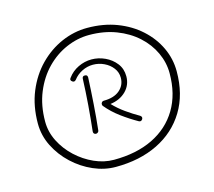

<svg xmlns="http://www.w3.org/2000/svg" viewBox="-98 -802 1023 918"><g transform="rotate(-15 413.5 -343.0)"><path d="M271 -453.6Q259.3 -461.9 268.1 -472.2Q288.6 -500.5 320.6 -515.9Q352.5 -531.2 386.7 -531.2Q420.9 -531.2 453.1 -516.4Q485.4 -501.5 506.3 -474.6Q527.3 -447.8 527.3 -410.6Q527.3 -367.2 497.6 -337.6Q467.8 -308.1 419.9 -301.8Q445.8 -274.4 477.8 -251.7Q509.8 -229 542.5 -210.4Q553.2 -203.1 547.4 -192.4Q540 -181.2 529.3 -187Q489.3 -209.5 450.2 -238.3Q411.1 -267.1 381.8 -302.7Q379.4 -306.2 379.4 -310.5Q378.9 -315.9 382.8 -320.6Q386.7 -325.2 392.6 -325.2Q443.8 -325.2 471.9 -349.4Q500 -373.5 500 -410.6Q500 -437.5 483.9 -458.7Q467.8 -480 441.9 -492.4Q416 -504.9 386.7 -504.9Q358.4 -504.9 332.5 -491.9Q306.6 -479 289.6 -456.5Q280.8 -446.3 271 -453.6ZM337.4 -465.3Q349.6 -465.3 349.6 -451.7Q346.7 -388.2 342 -321.8Q337.4 -255.4 330.6 -193.8Q330.1 -189 325.4 -185.3Q320.8 -181.6 315.4 -182.1Q302.7 -184.1 303.7 -197.3Q310.5 -258.3 315.7 -324Q320.8 -389.6 323.2 -453.1Q324.2 -466.3 337.4 -465.3ZM60.1 -300.8Q60.1 -387.7 89.1 -458Q118.2 -528.3 167.5 -578.4Q216.8 -628.4 278.6 -655.3Q340.3 -682.1 405.8 -682.1Q485.8 -682.1 551.8 -657Q617.7 -631.8 665.8 -588.1Q713.9 -544.4 740 -488.5Q766.1 -432.6 766.1 -371.1Q766.1 -257.3 716.1 -175Q666 -92.8 576.2 -48.6Q486.3 -4.4 367.2 -4.4Q311.5 -4.4 257.1 -28.1Q202.6 -51.8 158.2 -93.3Q113.8 -134.8 86.9 -188.2Q60.1 -241.7 60.1 -300.8ZM96.2 -300.8Q96.2 -250 119.9 -203.1Q143.6 -156.2 183.1 -119.4Q222.7 -82.5 270.8 -61Q318.8 -39.6 367.2 -39.6Q479 -39.6 560.5 -79.3Q642.1 -119.1 686.5 -193.4Q731 -267.6 731 -371.1Q731 -423.8 708 -473.4Q685.1 -522.9 642.1 -562Q599.1 -601.1 539.3 -624Q479.5 -647 405.8 -647Q348.1 -647 292.7 -623Q237.3 -599.1 193.1 -554Q148.9 -508.8 122.6 -444.8Q96.2 -380.9 96.2 -300.8Z"/></g></svg>

Font: Mikhak ExtraLight
Style: Regular
Weight: 200
Designer: Amin Abedi
Version: Version 3.3